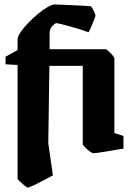

<svg xmlns="http://www.w3.org/2000/svg" viewBox="-20 -678 593 863"><path d="M5 -389V-423L59 -453V-501Q59 -513 72 -532.5Q85 -552 106 -574Q127 -596 150 -615Q173 -634 193.5 -646Q214 -658 226 -658Q231 -658 251.5 -657Q272 -656 298.5 -655Q325 -654 349.5 -652.5Q374 -651 388 -650Q394 -645 401.5 -629Q409 -613 409 -608Q409 -604 403 -589.5Q397 -575 390 -558Q383 -541 378 -533Q365 -538 343 -545Q321 -552 297.5 -558.5Q274 -565 256 -569.5Q238 -574 233 -574Q228 -574 215.5 -561.5Q203 -549 203 -528V-457H454Q458 -457 467.5 -448.5Q477 -440 485.5 -430Q494 -420 494 -416V-80L535 -67V-10Q535 -10 516.5 -7Q498 -4 472.5 0.5Q447 5 426 8Q405 11 399 11Q395 11 383.5 2.5Q372 -6 362 -16Q352 -26 352 -30V-382H202L197 -34L218 110Q200 120 175.5 133Q151 146 130.5 155.5Q110 165 105 165Q101 165 90 156Q79 147 69 137.5Q59 128 59 124V-386Z"/></svg>

Font: Grenze Gotisch ExtraBold
Style: Regular
Weight: 800
Designer: Renata Polastri
Foundry: Omnibus-Type
Version: Version 1.001